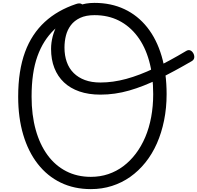

<svg xmlns="http://www.w3.org/2000/svg" viewBox="-20 -1292 1367 1331"><path d="M635 -1272Q750 -1272 842.5 -1228.5Q935 -1185 1000.5 -1102.5Q1066 -1020 1100.5 -903Q1135 -786 1135 -639Q1135 -544 1117.5 -457.5Q1100 -371 1067.5 -297.5Q1035 -224 988 -165.5Q941 -107 883 -66Q825 -25 756 -3Q687 19 610 19Q494 19 401 -26Q308 -71 242 -155.5Q176 -240 141 -358Q106 -476 106 -622Q106 -713 118 -790Q130 -867 153.5 -931Q177 -995 211.5 -1047Q246 -1099 290.5 -1140Q335 -1181 389.5 -1212Q444 -1243 507 -1264Q530 -1272 543.5 -1265.5Q557 -1259 562 -1242Q568 -1226 561.5 -1213.5Q555 -1201 537 -1194Q484 -1175 438.5 -1148.5Q393 -1122 355.5 -1086Q318 -1050 289 -1004.5Q260 -959 239.5 -902Q219 -845 209 -775.5Q199 -706 199 -622Q199 -495 227.5 -392.5Q256 -290 309.5 -217Q363 -144 439 -105Q515 -66 610 -66Q674 -66 730.5 -85Q787 -104 835 -140Q883 -176 921.5 -227Q960 -278 987 -341.5Q1014 -405 1028 -480.5Q1042 -556 1042 -639Q1042 -768 1014 -869Q986 -970 932 -1041Q878 -1112 803.5 -1149.5Q729 -1187 635 -1187Q576 -1187 535.5 -1168Q495 -1149 471 -1117Q447 -1085 437 -1045Q427 -1005 427 -962Q427 -907 443 -862Q459 -817 491 -785.5Q523 -754 569 -737Q615 -720 676 -720Q763 -720 855 -745Q947 -770 1049.5 -819Q1152 -868 1271 -939Q1286 -948 1299.5 -942.5Q1313 -937 1322 -919Q1329 -903 1326 -889.5Q1323 -876 1309 -868Q1187 -797 1081 -745Q975 -693 876 -664.5Q777 -636 676 -636Q594 -636 530.5 -658Q467 -680 423.5 -721Q380 -762 357 -820.5Q334 -879 334 -953Q334 -996 345.5 -1040.5Q357 -1085 381 -1126.5Q405 -1168 440.5 -1201Q476 -1234 524.5 -1253Q573 -1272 635 -1272Z"/></svg>

Font: Playwrite VN
Style: Regular
Weight: 400
Designer: Veronika Burian, José Scaglione
Foundry: TypeTogether
Version: Version 1.002